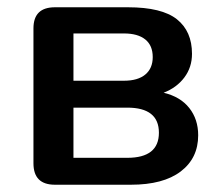

<svg xmlns="http://www.w3.org/2000/svg" viewBox="-20 -508 605 528"><path d="M182 -74H330Q417 -74 417 -143Q417 -212 330 -212H182ZM182 -286H321Q359 -286 379.5 -303Q400 -320 400 -351Q400 -383 379.5 -399.5Q359 -416 321 -416H182ZM131 0Q72 0 72 -59V-430Q72 -488 131 -488H332Q425 -488 466.5 -455Q508 -422 508 -360Q508 -323 487 -295Q466 -267 430 -253Q476 -242 500.5 -211Q525 -180 525 -136Q525 -73 477 -36.5Q429 0 340 0Z"/></svg>

Font: Chiron GoRound TC M
Style: Regular
Weight: 500
Designer: Ryoko NISHIZUKA 西塚涼子 (kana, bopomofo & ideographs); Paul D. Hunt (Latin, Greek & Cyrillic); Sandoll Communications 산돌커뮤니
Foundry: Adobe
Version: Version 1.000;hotconv 1.1.1;makeotfexe 2.6.0